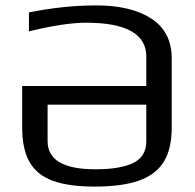

<svg xmlns="http://www.w3.org/2000/svg" viewBox="-20 -680 721 710"><path d="M62 -209V-362H521V-471Q521 -596 298 -596Q217 -596 87 -564V-634Q215 -660 336 -660Q465 -660 540 -611Q615 -562 615 -464V-209Q615 -129 585.5 -81.5Q556 -34 493.5 -12Q431 10 330 10Q235 10 176.5 -11Q118 -32 90 -79.5Q62 -127 62 -209ZM521 -158V-293H156V-158Q156 -54 333 -54Q425 -54 473 -77.5Q521 -101 521 -158Z"/></svg>

Font: Play
Style: Regular
Weight: 400
Designer: Jonas Hecksher (Cyrillic expansion: Cyreal)
Foundry: Jonas Hecksher, Playtype, e-types AS
Version: Version 2.101; ttfautohint (v1.5.65-e2d9)